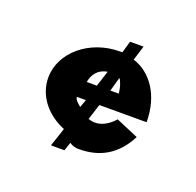

<svg xmlns="http://www.w3.org/2000/svg" viewBox="-55 -251 327 321"><g transform="rotate(20 109.0 -90.0)"><path d="M153 -65C137 -47 120 -44 107 -49L116 -77H200C200 -125 176 -158 144 -168L152 -194H128L122 -173H118C64 -173 20 -136 20 -91C20 -59 42 -32 74 -19L63 14H87L92 -1C98 3 103 4 109 4C145 4 174 -11 193 -48ZM125 -106 132 -131C136 -126 139 -116 140 -106ZM101 -106H83C85 -118 92 -131 110 -134ZM92 -77 87 -63C82 -67 76 -72 76 -77Z"/></g></svg>

Font: Hussar Tani
Style: Dwa
Weight: 700
Foundry: Cannot Into Space Fonts
Version: Version 0.92